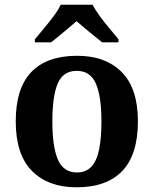

<svg xmlns="http://www.w3.org/2000/svg" viewBox="-20 -786 654 816"><path d="M304.9 10Q184.8 10 115.8 -59.6Q46.9 -129.2 46.9 -270.2Q46.9 -410.7 113 -479.8Q179.2 -548.9 308.1 -548.9Q428.2 -548.9 497.1 -479.8Q566.1 -410.7 566.1 -270.2Q566.1 -129.2 499.9 -59.6Q433.8 10 304.9 10ZM307 -53Q345.4 -53 368.4 -77.7Q391.5 -102.3 401.3 -150.9Q411.1 -199.6 411.1 -270.2Q411.1 -377.5 387.3 -431.2Q363.5 -484.9 305.9 -484.9Q248.4 -484.9 225.4 -431.2Q202.5 -377.5 202.5 -270.3Q202.5 -163.1 225.9 -108.1Q249.4 -53 307 -53ZM128.1 -619Q144.1 -638 165.7 -664Q187.4 -690 207.7 -717Q228 -744 238 -766H373.6Q384.6 -744 404.4 -717Q424.2 -690 446.4 -664Q468.5 -638 483.5 -619V-606H414.3Q400.5 -617 380.4 -633.2Q360.4 -649.3 340.3 -666.1Q320.3 -682.9 305.3 -696Q290.3 -682.9 270.3 -666.1Q250.2 -649.3 231 -633.2Q211.7 -617 197.3 -606H128.1Z"/></svg>

Font: Noto Serif Sinhala
Style: Regular
Weight: 400
Designer: Jelle Bosma - Monotype Design Team
Foundry: Monotype Imaging Inc.
Version: Version 2.006